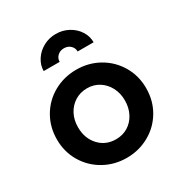

<svg xmlns="http://www.w3.org/2000/svg" viewBox="-183 -923 1018 1072"><g transform="rotate(-30 326.0 -387.0)"><path d="M39 -272Q39 -352 77 -417Q115 -482 181 -519Q247 -556 327 -556Q406 -556 471.5 -519Q537 -482 575.5 -417Q614 -352 614 -272Q614 -191 575.5 -126Q537 -61 471 -24.5Q405 12 327 12Q248 12 182 -25Q116 -62 77.5 -127Q39 -192 39 -272ZM327 -108Q370 -108 404 -129Q438 -150 457.5 -187.5Q477 -225 477 -272Q477 -318 457.5 -355.5Q438 -393 404 -414.5Q370 -436 327 -436Q283 -436 248.5 -414.5Q214 -393 194.5 -356Q175 -319 175 -272Q175 -201 217.5 -154.5Q260 -108 327 -108ZM327 -786Q371 -786 408 -766Q445 -746 466.5 -712.5Q488 -679 488 -640H385Q385 -663 368.5 -678.5Q352 -694 327 -694Q302 -694 285.5 -678.5Q269 -663 269 -640H166Q166 -678 188 -712Q210 -746 247 -766Q284 -786 327 -786Z"/></g></svg>

Font: Eudoxus Sans
Style: Bold
Weight: 700
Designer: Stijn de Vries
Foundry: tokotype
Version: Version 2.005